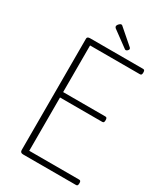

<svg xmlns="http://www.w3.org/2000/svg" viewBox="-383 -1839 1737 1997"><g transform="rotate(30 485.5 -841.0)"><path d="M246 0Q228 0 219 -8Q210 -16 210 -32V-1371Q210 -1383 219 -1389Q228 -1395 246 -1395H881Q893 -1395 898 -1388Q903 -1381 903 -1362Q903 -1345 898 -1337.5Q893 -1330 881 -1330H282V-770H789Q801 -770 806 -762.5Q811 -755 811 -737Q811 -719 806 -712Q801 -705 789 -705H282V-65H881Q893 -65 898 -58Q903 -51 903 -33Q903 -15 898 -7.5Q893 0 881 0ZM626 -1473Q622 -1473 618.5 -1475.5Q615 -1478 609 -1482L425 -1617Q418 -1624 416 -1628Q414 -1632 414 -1637Q414 -1647 421 -1657Q428 -1667 437.5 -1674.5Q447 -1682 455 -1682Q462 -1682 466 -1679Q470 -1676 474 -1672L650 -1519Q655 -1514 656.5 -1510Q658 -1506 658 -1503Q658 -1494 647.5 -1483.5Q637 -1473 626 -1473Z"/></g></svg>

Font: Playwrite BE WAL Light
Style: Regular
Weight: 300
Version: Version 1.002